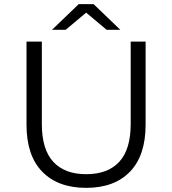

<svg xmlns="http://www.w3.org/2000/svg" viewBox="-20 -901 832 927"><path d="M108 -299V-700H182V-302Q182 -180 237 -120Q292 -60 396 -60Q501 -60 556 -120Q611 -180 611 -302V-700H683V-299Q683 -150 607.5 -72Q532 6 396 6Q260 6 184 -72Q108 -150 108 -299ZM495 -757 396 -840 297 -757H231L360 -881H432L561 -757Z"/></svg>

Font: APTA Sans Regular
Style: Regular
Weight: 400
Version: Version 7.200